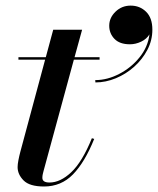

<svg xmlns="http://www.w3.org/2000/svg" viewBox="-20 -668 574 698"><path d="M377.1 -574.5Q377.1 -603.4 399.9 -625.5Q422.7 -647.6 455 -647.6Q488.3 -647.6 511.1 -625.3Q533.9 -603 533.9 -560.2Q533.9 -521.3 515.8 -486.8Q497.8 -452.4 467.9 -425.5Q437.9 -398.7 401.1 -383.5Q364.3 -368.3 326.8 -368.3L326.3 -376.8Q370 -376.8 413.2 -399.2Q456.5 -421.5 487.1 -459.3Q517.7 -497 523.4 -543.1Q513 -526 493 -516.5Q473.1 -507 452.2 -507Q415.1 -507 396.1 -526.7Q377.1 -546.4 377.1 -574.5ZM322.5 -163Q288.5 -78.5 245.5 -34.2Q202.5 10 140 10Q87.5 10 65.8 -12Q44 -34 44 -60.5Q44 -70.5 47 -86Q50 -101.5 54 -116.5L144 -451H47V-460H146.5L173.5 -560H278.5L251 -460H342V-451H248.5L138.5 -47Q137 -41.5 135.5 -35Q134 -28.5 134 -21.5Q134 -4.5 160 -4.5Q199.5 -4.5 239.2 -42Q279 -79.5 314 -165.5Z"/></svg>

Font: Bodoni* 24pt Medium
Style: Italic
Weight: 500
Italic angle: -13°
Version: Version 2.3